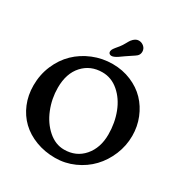

<svg xmlns="http://www.w3.org/2000/svg" viewBox="-215 -1108 1232 1293"><g transform="rotate(30 400.5 -461.5)"><path d="M462.4 -806.2Q435.5 -787.1 426.3 -780.8Q417 -774.4 404.5 -768.6Q392.1 -762.7 382.3 -762.7Q371.6 -762.7 365.2 -768.3Q358.9 -773.9 358.9 -783.7Q358.9 -788.1 360.4 -792.7Q361.8 -797.4 363.5 -801Q365.2 -804.7 369.9 -811Q374.5 -817.4 377.4 -821Q380.4 -824.7 387.9 -833.7Q395.5 -842.8 399.4 -847.7Q412.1 -863.8 423.8 -885.3Q435.5 -906.7 441.4 -914.6Q464.8 -944.8 491.2 -944.8Q514.2 -944.8 531.5 -929.4Q548.8 -914.1 548.8 -890.6Q548.8 -869.6 534.2 -855.5Q523.9 -846.7 499.8 -831.3Q475.6 -815.9 462.4 -806.2ZM26.9 -329.1Q26.9 -412.6 58.1 -485.8Q89.4 -559.1 142.1 -610.1Q194.8 -661.1 266.8 -690.7Q338.9 -720.2 418.5 -720.2Q495.6 -720.2 562.5 -692.1Q629.4 -664.1 675.3 -616.2Q721.2 -568.4 747.3 -503.4Q773.4 -438.5 773.4 -366.2Q773.4 -289.1 743.9 -217.8Q714.4 -146.5 664.1 -93.8Q613.8 -41 543.5 -9.5Q473.1 22 396 22Q315.4 22 246.6 -4.2Q177.7 -30.3 129.4 -76.4Q81.1 -122.6 54 -187.7Q26.9 -252.9 26.9 -329.1ZM420.9 -56.6Q514.2 -56.6 571.8 -123Q629.4 -189.5 629.4 -293.9Q629.4 -383.8 599.4 -461.9Q569.3 -540 512.9 -588.6Q456.5 -637.2 386.2 -637.2Q293.9 -637.2 235.4 -573Q176.8 -508.8 176.8 -397.5Q176.8 -312.5 208.3 -234.4Q239.7 -156.2 296.6 -106.4Q353.5 -56.6 420.9 -56.6Z"/></g></svg>

Font: Cooper* SemiBold
Style: Regular
Weight: 600
Designer: Owen Earl
Foundry: indestructible type*
Version: Version 0.001